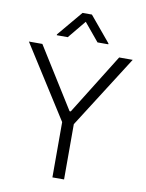

<svg xmlns="http://www.w3.org/2000/svg" viewBox="-100 -1008 817 1077"><g transform="rotate(10 308.5 -469.0)"><path d="M12.7 -727.5H89.4L305.2 -382.3H312L526.9 -727.5H604L341.3 -314.9V0H274.9V-314.9ZM392.6 -789.6 307.6 -892.1 223.1 -789.6H160.6V-794.4L281.2 -938H334.5L454.1 -794.4V-789.6Z"/></g></svg>

Font: Inter Tight Light
Style: Regular
Weight: 300
Designer: Rasmus Andersson
Foundry: rsms
Version: Version 3.004